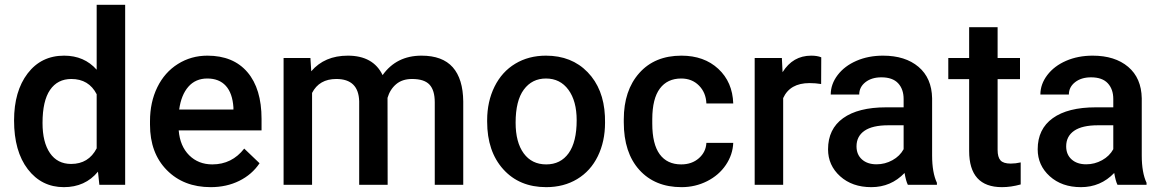

<svg xmlns="http://www.w3.org/2000/svg" viewBox="-20 -770 4841 800"><path d="M38.6 -268.1Q38.6 -390.1 95.2 -464.1Q151.9 -538.1 247.1 -538.1Q331.1 -538.1 382.8 -479.5V-750H501.5V0H394L388.2 -54.7Q335 9.8 246.1 9.8Q153.3 9.8 95.9 -64.9Q38.6 -139.6 38.6 -268.1ZM157.2 -257.8Q157.2 -177.2 188.2 -132.1Q219.2 -86.9 276.4 -86.9Q349.1 -86.9 382.8 -151.9V-377.4Q350.1 -440.9 277.3 -440.9Q219.7 -440.9 188.5 -395.3Q157.2 -349.6 157.2 -257.8Z M857.9 9.8Q745.1 9.8 675 -61.3Q605 -132.3 605 -250.5V-265.1Q605 -344.2 635.5 -406.5Q666 -468.8 721.2 -503.4Q776.4 -538.1 844.2 -538.1Q952.1 -538.1 1011 -469.2Q1069.8 -400.4 1069.8 -274.4V-226.6H724.6Q730 -161.1 768.3 -123Q806.6 -85 864.7 -85Q946.3 -85 997.6 -150.9L1061.5 -89.8Q1029.8 -42.5 976.8 -16.4Q923.8 9.8 857.9 9.8ZM843.8 -442.9Q794.9 -442.9 764.9 -408.7Q734.9 -374.5 726.6 -313.5H952.6V-322.3Q948.7 -381.8 920.9 -412.4Q893.1 -442.9 843.8 -442.9Z M1273.4 -528.3 1276.9 -473.1Q1332.5 -538.1 1429.2 -538.1Q1535.2 -538.1 1574.2 -457Q1631.8 -538.1 1736.3 -538.1Q1823.7 -538.1 1866.5 -489.7Q1909.2 -441.4 1910.2 -347.2V0H1791.5V-343.8Q1791.5 -394 1769.5 -417.5Q1747.6 -440.9 1696.8 -440.9Q1656.2 -440.9 1630.6 -419.2Q1605 -397.5 1594.7 -362.3L1595.2 0H1476.6V-347.7Q1474.1 -440.9 1381.3 -440.9Q1310.1 -440.9 1280.3 -382.8V0H1161.6V-528.3Z M2009.8 -269Q2009.8 -346.7 2040.5 -408.9Q2071.3 -471.2 2127 -504.6Q2182.6 -538.1 2254.9 -538.1Q2361.8 -538.1 2428.5 -469.2Q2495.1 -400.4 2500.5 -286.6L2501 -258.8Q2501 -180.7 2470.9 -119.1Q2440.9 -57.6 2385 -23.9Q2329.1 9.8 2255.9 9.8Q2144 9.8 2076.9 -64.7Q2009.8 -139.2 2009.8 -263.2ZM2128.4 -258.8Q2128.4 -177.2 2162.1 -131.1Q2195.8 -85 2255.9 -85Q2315.9 -85 2349.4 -131.8Q2382.8 -178.7 2382.8 -269Q2382.8 -349.1 2348.4 -396Q2314 -442.9 2254.9 -442.9Q2196.8 -442.9 2162.6 -396.7Q2128.4 -350.6 2128.4 -258.8Z M2818.4 -85Q2862.8 -85 2892.1 -110.8Q2921.4 -136.7 2923.3 -174.8H3035.2Q3033.2 -125.5 3004.4 -82.8Q2975.6 -40 2926.3 -15.1Q2877 9.8 2819.8 9.8Q2709 9.8 2644 -62Q2579.1 -133.8 2579.1 -260.3V-272.5Q2579.1 -393.1 2643.6 -465.6Q2708 -538.1 2819.3 -538.1Q2913.6 -538.1 2972.9 -483.2Q3032.2 -428.2 3035.2 -338.9H2923.3Q2921.4 -384.3 2892.3 -413.6Q2863.3 -442.9 2818.4 -442.9Q2760.7 -442.9 2729.5 -401.1Q2698.2 -359.4 2697.8 -274.4V-255.4Q2697.8 -169.4 2728.8 -127.2Q2759.8 -85 2818.4 -85Z M3401.4 -419.9Q3377.9 -423.8 3353 -423.8Q3271.5 -423.8 3243.2 -361.3V0H3124.5V-528.3H3237.8L3240.7 -469.2Q3283.7 -538.1 3359.9 -538.1Q3385.3 -538.1 3401.9 -531.2Z M3762.7 0Q3754.9 -15.1 3749 -49.3Q3692.4 9.8 3610.4 9.8Q3530.8 9.8 3480.5 -35.6Q3430.2 -81.1 3430.2 -147.9Q3430.2 -232.4 3492.9 -277.6Q3555.7 -322.8 3672.4 -322.8H3745.1V-357.4Q3745.1 -398.4 3722.2 -423.1Q3699.2 -447.8 3652.3 -447.8Q3611.8 -447.8 3585.9 -427.5Q3560.1 -407.2 3560.1 -376H3441.4Q3441.4 -419.4 3470.2 -457.3Q3499 -495.1 3548.6 -516.6Q3598.1 -538.1 3659.2 -538.1Q3752 -538.1 3807.1 -491.5Q3862.3 -444.8 3863.8 -360.4V-122.1Q3863.8 -50.8 3883.8 -8.3V0ZM3632.3 -85.4Q3667.5 -85.4 3698.5 -102.5Q3729.5 -119.6 3745.1 -148.4V-248H3681.2Q3615.2 -248 3582 -225.1Q3548.8 -202.1 3548.8 -160.2Q3548.8 -126 3571.5 -105.7Q3594.2 -85.4 3632.3 -85.4Z M4136.7 -656.7V-528.3H4230V-440.4H4136.7V-145.5Q4136.7 -115.2 4148.7 -101.8Q4160.6 -88.4 4191.4 -88.4Q4211.9 -88.4 4232.9 -93.3V-1.5Q4192.4 9.8 4154.8 9.8Q4018.1 9.8 4018.1 -141.1V-440.4H3931.2V-528.3H4018.1V-656.7Z M4636.2 0Q4628.4 -15.1 4622.6 -49.3Q4565.9 9.8 4483.9 9.8Q4404.3 9.8 4354 -35.6Q4303.7 -81.1 4303.7 -147.9Q4303.7 -232.4 4366.5 -277.6Q4429.2 -322.8 4545.9 -322.8H4618.7V-357.4Q4618.7 -398.4 4595.7 -423.1Q4572.8 -447.8 4525.9 -447.8Q4485.4 -447.8 4459.5 -427.5Q4433.6 -407.2 4433.6 -376H4314.9Q4314.9 -419.4 4343.8 -457.3Q4372.6 -495.1 4422.1 -516.6Q4471.7 -538.1 4532.7 -538.1Q4625.5 -538.1 4680.7 -491.5Q4735.8 -444.8 4737.3 -360.4V-122.1Q4737.3 -50.8 4757.3 -8.3V0ZM4505.9 -85.4Q4541 -85.4 4572 -102.5Q4603 -119.6 4618.7 -148.4V-248H4554.7Q4488.8 -248 4455.6 -225.1Q4422.4 -202.1 4422.4 -160.2Q4422.4 -126 4445.1 -105.7Q4467.8 -85.4 4505.9 -85.4Z"/></svg>

Font: Vazir Medium FD
Style: Medium-FD
Weight: 500
Designer: Saber Rastikerdar
Foundry: Saber Rastikerdar
Version: Version 30.0.0